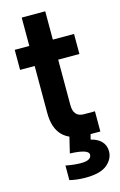

<svg xmlns="http://www.w3.org/2000/svg" viewBox="-144 -801 684 1093"><g transform="rotate(-15 198.0 -254.5)"><path d="M16.6 -457V-575.2H102.5V-742.2H241.2V-575.2H366.2V-457H241.2V-189.5Q241.2 -119.1 302.7 -119.1H367.2V0H285.2Q102.5 0 102.5 -179.7V-457ZM125 135.7Q173.8 145.5 214.8 145.5Q276.4 145.5 276.4 111.3Q276.4 81.1 174.8 76.2Q169.9 76.2 167 76.2L191.4 -25.4H316.4L301.8 30.3Q340.8 39.1 363.3 62.5Q385.7 85.9 385.7 121.1Q385.7 166 346.2 199.2Q306.6 232.4 218.8 232.4Q168 232.4 125 221.7Z"/></g></svg>

Font: Gothic A1 ExtraBold
Style: Regular
Weight: 800
Designer: HanYang I&C Co.,Ltd.
Foundry: HanYang I&C Co.,Ltd.
Version: Version 2.50